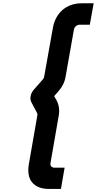

<svg xmlns="http://www.w3.org/2000/svg" viewBox="-20 -958 604 1196"><path d="M382.5 86.5 359.5 219H285.5Q249.5 219 223 208.5Q196.5 198 180.2 178.2Q164 158.5 158.8 130Q153.5 101.5 159.5 65.5L212.5 -238.5Q214.5 -247.5 210.5 -255L175 -322Q166.5 -339.5 171 -359.5Q174 -378.5 188.5 -397L247 -463.5Q254.5 -472.5 255 -480L309.5 -784.5Q322 -854.5 369.5 -896Q418 -937.5 489.5 -937.5H563.5L539.5 -804H476Q463.5 -804 453 -795.2Q442.5 -786.5 440.5 -774L388.5 -480Q380.5 -430 341.5 -386.5L317.5 -359.5L332.5 -332.5Q355 -289.5 346 -238.5L295 55Q291.5 69 298.8 77.8Q306 86.5 318.5 86.5Z"/></svg>

Font: Russisch Sans ExtraBold
Style: Italic
Weight: 800
Width: 4
Italic angle: -10°
Designer: Michael Sharanda (font) & Cristiano Sobral (main changes)
Foundry: Michael Sharanda
Version: Version 2.00;September 8, 2020;FontCreator 13.0.0.2681 64-bi